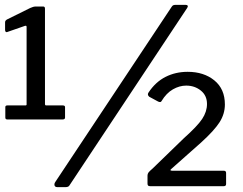

<svg xmlns="http://www.w3.org/2000/svg" viewBox="-20 -770 1003 794"><path d="M249 -327V-284Q249 -276 239 -276H10Q2 -276 2 -284V-327Q2 -334 10 -334H85Q90 -334 90 -338V-658Q90 -662 88.5 -663Q87 -664 83 -663L11 -638L8 -637Q1 -637 1 -647V-677Q1 -682 3 -684.5Q5 -687 8 -689L105 -737Q118 -743 127 -743H159Q166 -743 166 -734V-340Q166 -334 171 -334H240Q249 -334 249 -327ZM269 -6Q266 0 261.5 2Q257 4 249 4H218Q205 4 205 -7Q205 -13 209 -18L690 -742Q693 -747 697 -748.5Q701 -750 708 -750H747Q754 -750 756 -746.5Q758 -743 754 -737ZM740 -198Q796 -248 816 -278Q836 -308 836 -340Q836 -375 810.5 -395.5Q785 -416 750 -416Q722 -416 695 -400.5Q668 -385 648 -352Q645 -345 634 -350L597 -370Q588 -378 594 -387Q623 -431 664.5 -452Q706 -473 756 -473Q823 -473 866.5 -437.5Q910 -402 910 -338Q910 -299 888 -264.5Q866 -230 812 -181L688 -71Q684 -68 685 -66Q686 -64 692 -64H905Q915 -64 915 -55V-9Q915 0 905 0H602Q595 0 592.5 -2.5Q590 -5 590 -11V-44Q590 -51 594 -56.5Q598 -62 611 -73Z"/></svg>

Font: n
Style: Regular
Weight: 500
Designer: Pablo Impallari, Rodrigo Fuenzalida
Foundry: Impallari Type
Version: Version 1.002; ttfautohint (v1.5)